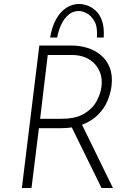

<svg xmlns="http://www.w3.org/2000/svg" viewBox="-20 -937 673 957"><path d="M338 -710Q377 -710 415 -698.5Q453 -687 482.5 -662.5Q512 -638 527 -600Q542 -562 536 -509Q531 -469 514.5 -431.5Q498 -394 467.5 -364Q437 -334 391.5 -316Q346 -298 283 -298H174L137 0H89L176 -710ZM287 -345Q358 -345 400 -370.5Q442 -396 462 -433.5Q482 -471 486 -507Q490 -539 481.5 -567Q473 -595 454 -616.5Q435 -638 405.5 -650.5Q376 -663 338 -663H218L180 -345ZM385 -323 543 0H486L328 -322ZM378 -917Q394 -917 415.5 -909.5Q437 -902 457 -884Q477 -866 488.5 -833.5Q500 -801 497 -750H463Q467 -803 450.5 -831.5Q434 -860 412 -871Q390 -882 375 -882Q346 -883 323.5 -865Q301 -847 286.5 -817Q272 -787 265 -750H230Q238 -801 258.5 -839Q279 -877 309.5 -897.5Q340 -918 378 -917Z"/></svg>

Font: Josefin Sans Thin Light
Style: Italic
Weight: 300
Italic angle: -7°
Version: Version 2.000